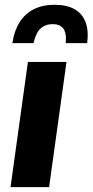

<svg xmlns="http://www.w3.org/2000/svg" viewBox="-20 -764 378 784"><path d="M23 0 94 -511H251.5L180.5 0ZM30.5 -588Q38 -638.5 60 -673.2Q82 -708 118 -726.2Q154 -744.5 202.5 -744.5Q253 -744.5 284.8 -726.2Q316.5 -708 329.5 -673.2Q342.5 -638.5 336 -588H248.5Q252 -630 238.2 -647.8Q224.5 -665.5 195.5 -665.5Q165 -665.5 145.8 -647.8Q126.5 -630 117 -588Z"/></svg>

Font: Chivo Medium
Style: Italic
Weight: 500
Italic angle: -8.05°
Designer: Hector Gatti
Foundry: Omnibus-Type
Version: Version 2.002